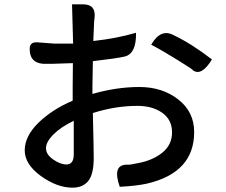

<svg xmlns="http://www.w3.org/2000/svg" viewBox="-20 -825 1040 885"><path d="M317 -624 312 -805H363Q422 -805 416 -745L414 -728L410 -636Q519 -648 607 -674Q609 -576 553 -564Q519 -556 408 -543Q406 -463 406 -427V-392Q517 -424 622 -424Q728 -424 801 -367Q875 -310 875 -216Q875 -30 659 21Q611 32 532 36Q496 -66 565 -66Q575 -64 616 -73Q685 -86 729 -122Q773 -158 773 -215Q773 -273 728 -305Q683 -337 613 -337Q512 -337 408 -304Q412 -136 412 -97Q412 -22 387 9Q362 40 314 40Q243 40 168 -14Q94 -68 94 -132Q94 -197 157 -259Q221 -321 315 -361V-423Q315 -496 316 -534L225 -531Q173 -531 178 -531Q118 -536 117 -596Q115 -632 151 -630L230 -624ZM677 -619Q721 -695 780 -663Q864 -623 957 -551Q908 -471 868 -502Q875 -501 804 -545Q734 -589 677 -619ZM286 -67Q320 -67 320 -113V-268Q262 -241 227 -206Q192 -171 192 -142Q192 -113 225 -90Q258 -67 286 -67Z"/></svg>

Font: Swei Half Moon CJK TC
Style: Medium
Weight: 500
Version: Version 2.125